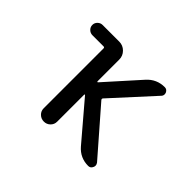

<svg xmlns="http://www.w3.org/2000/svg" viewBox="-141 -1029 1283 1283"><g transform="rotate(45 500.0 -388.0)"><path d="M793.9 -20.5Q717.8 -20.5 668 -78.1L444.3 -340.8Q443.4 -342.8 440.9 -341.8Q438.5 -340.8 438.5 -337.9V-83Q438.5 -56.6 419.9 -38.6Q401.4 -20.5 375 -20.5Q348.6 -20.5 330.1 -38.6Q311.5 -56.6 311.5 -83V-648.4Q311.5 -658.2 301.8 -658.2H196.3Q176.8 -658.2 162.1 -672.4Q147.5 -686.5 147.5 -706.5Q147.5 -726.6 162.1 -740.7Q176.8 -754.9 196.3 -754.9H353.5Q388.7 -754.9 413.6 -730Q438.5 -705.1 438.5 -669.9V-464.8Q438.5 -461.9 440.9 -460.9Q443.4 -460 445.3 -461.9L657.2 -698.2Q708 -754.9 784.2 -754.9Q804.7 -754.9 814.5 -734.4Q817.4 -726.6 817.4 -719.7Q817.4 -708 809.6 -699.2L544.9 -409.2Q539.1 -402.3 544.9 -394.5L820.3 -78.1Q828.1 -67.4 828.1 -56.6Q828.1 -48.8 824.2 -41Q815.4 -20.5 793.9 -20.5Z"/></g></svg>

Font: Rounded-X Mgen+ 2m medium
Style: Regular
Weight: 500
Designer: [Source Han Sans]
Ryoko NISHIZUKA  (kana & ideographs); Paul D. Hunt (Latin, Greek & Cyrillic); Wenlong ZHANG  (bopomofo
Version: Version 1.059.20150602